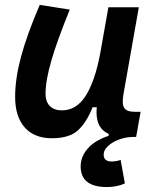

<svg xmlns="http://www.w3.org/2000/svg" viewBox="-20 -547 626 774"><path d="M411.1 207Q305.2 207 305.2 124Q305.2 85 333.3 52.2Q361.3 19.5 418 0.5V-7.3Q361.8 -32.2 370.1 -114.7H353Q330.6 -56.2 295.7 -22.9Q260.7 10.3 189 10.3Q118.2 10.3 79.6 -33.4Q41 -77.1 41 -156.7Q41 -229.5 64.5 -317.4Q87.9 -405.3 140.1 -527.3L261.2 -508.3Q210.4 -383.3 187 -302.7Q163.6 -222.2 163.6 -168.9Q163.6 -137.2 180.9 -119.6Q198.2 -102.1 229.5 -102.1Q287.6 -102.1 324.7 -159.7Q361.8 -217.3 382.8 -325.7V-325.2L417 -517.6H539.6L477.5 -166Q470.7 -127 481 -111.6Q491.2 -96.2 524.4 -96.2H546.9L528.8 4.9H519.5Q489.3 4.9 461.4 14.9Q433.6 24.9 415.8 41.3Q397.9 57.6 397.9 76.2Q397.9 104 430.2 104Q448.7 104 466.3 97.7L483.4 192.4Q451.7 207 411.1 207Z"/></svg>

Font: Cascadia Mono NF SemiBold
Style: Italic
Weight: 600
Italic angle: -10°
Monospace: yes
Designer: Aaron Bell
Foundry: Saja Typeworks
Version: Version 2404.023; ttfautohint (v1.8.4)